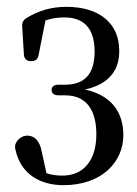

<svg xmlns="http://www.w3.org/2000/svg" viewBox="-20 -541 401 562"><path d="M166 1C278 1 341 -67 341 -145C341 -210 309 -261 229 -279C302 -295 330 -339 329 -393C329 -471 273 -521 174 -521C131 -521 93 -510 57 -488C48 -482 44 -474 45 -463L50 -381C51 -369 58 -362 70 -362H72C84 -362 91 -368 93 -380L113 -481C130 -487 147 -490 168 -490C226 -490 256 -458 257 -392C257 -326 230 -293 169 -293H151C138 -293 131 -287 131 -278C131 -268 138 -262 151 -262H170C236 -262 262 -215 262 -148C262 -71 224 -27 163 -27C145 -27 131 -29 116 -34L102 -98C96 -130 80 -144 60 -144C48 -144 35 -137 28 -125C23 -117 23 -109 26 -100C41 -34 94 1 166 1Z"/></svg>

Font: 寒蝉锦书宋 CompactLight
Style: Bold
Weight: 400
Width: 4
Designer: 寒蝉锦书宋{Warren} 思源宋体{Ryoko NISHIZUKA 西塚涼子 (kana & ideographs); Frank Grießhammer (Latin, Greek & Cyrillic); Wenlong ZHANG 
Foundry: Adobe & ChillType
Version: Version 2.000;Glyphs 3.1.1 (3135)